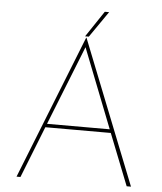

<svg xmlns="http://www.w3.org/2000/svg" viewBox="-58 -925 826 976"><g transform="rotate(5 354.5 -437.0)"><path d="M521 -263H187L83 0H63L354 -734H356L647 0H625ZM514 -281 355 -686 194 -281ZM367 -741H348L437 -874H459Z"/></g></svg>

Font: Josefin Sans Thin
Style: Regular
Weight: 250
Designer: Santiago Orozco
Foundry: Typemade
Version: Version 2.000